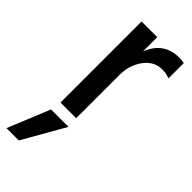

<svg xmlns="http://www.w3.org/2000/svg" viewBox="-265 -556 849 849"><g transform="rotate(45 159.5 -131.5)"><path d="M167 0H69V-507H167V-418Q204 -512 300 -512Q314 -512 331 -509V-413Q310 -422 284 -422Q233 -422 200 -377Q167 -332 167 -270ZM57 249H-20L61 51H170Z"/></g></svg>

Font: Hind Kochi Medium
Style: Regular
Weight: 500
Designer: Dhruvi Tolia
Foundry: Indian Type Foundry
Version: Version 0.702;PS 1.0;hotconv 1.0.81;makeotf.lib2.5.63406